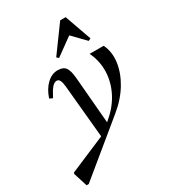

<svg xmlns="http://www.w3.org/2000/svg" viewBox="-349 -882 1109 1250"><g transform="rotate(-30 205.5 -257.0)"><path d="M-77 251 -110 147 -107 138 175 18 184 13 258 -50Q326 -108 362 -180Q398 -252 400.5 -329Q403 -406 368 -480H473Q503 -419 493 -344.5Q483 -270 438.5 -196Q394 -122 318 -60L-61 251ZM166 39 127 -376Q124 -406 116 -421Q108 -436 94 -436Q76 -436 58.5 -416Q41 -396 17 -349L-6 -360Q14 -421 51.5 -456.5Q89 -492 133 -492Q174 -492 191.5 -469Q209 -446 214 -387L245 -21ZM182 -556 168 -569 311 -765H352L423 -565L405 -556L303 -661H327Z"/></g></svg>

Font: Platypi Light
Style: Italic
Weight: 300
Italic angle: -13°
Designer: David Sargent
Foundry: Bolt Cutter Type
Version: Version 1.200